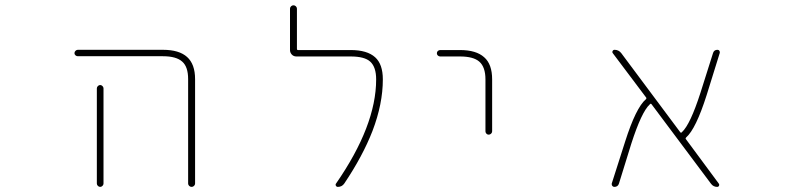

<svg xmlns="http://www.w3.org/2000/svg" viewBox="-20 -733 3040 729"><path d="M694.3 -36.1V-432.6Q694.3 -479.5 671.9 -499Q649.4 -519.5 598.6 -519.5H275.4Q270.5 -519.5 266.6 -522.9Q262.7 -526.4 262.7 -531.2Q262.7 -536.1 266.6 -540Q270.5 -543.9 275.4 -543.9H598.6Q660.2 -543.9 690.4 -516.6Q720.7 -489.3 720.7 -432.6V-36.1Q720.7 -31.2 716.8 -27.3Q712.9 -23.4 707.5 -23.4Q702.1 -23.4 698.2 -27.3Q694.3 -31.2 694.3 -36.1ZM347.7 -36.1V-397.5Q347.7 -402.3 351.6 -406.2Q355.5 -410.2 360.4 -410.2Q365.2 -410.2 369.1 -406.2Q373 -402.3 373 -397.5V-36.1Q373 -31.2 369.1 -27.3Q365.2 -23.4 360.4 -23.4Q355.5 -23.4 351.6 -27.3Q347.7 -31.2 347.7 -36.1Z M1262.7 -23.4Q1257.8 -23.4 1255.4 -27.8Q1252.9 -32.2 1255.9 -36.1Q1408.2 -255.9 1408.2 -431.6Q1408.2 -478.5 1385.7 -499Q1364.3 -518.6 1311.5 -518.6H1105.5Q1094.7 -518.6 1087.9 -525.9Q1081.1 -533.2 1081.1 -543V-700.2Q1081.1 -705.1 1085 -709Q1088.9 -712.9 1094.2 -712.9Q1099.6 -712.9 1103.5 -709Q1107.4 -705.1 1107.4 -700.2V-547.9Q1107.4 -543 1111.3 -543H1311.5Q1374 -543 1404.3 -515.6Q1433.6 -489.3 1433.6 -431.6Q1433.6 -338.9 1394.5 -236.3Q1357.4 -140.6 1287.1 -36.1Q1278.3 -23.4 1262.7 -23.4Z M1823.2 -234.4V-431.6Q1823.2 -478.5 1799.8 -499Q1777.3 -518.6 1726.6 -518.6H1651.4Q1646.5 -518.6 1642.6 -522Q1638.7 -525.4 1638.7 -530.8Q1638.7 -536.1 1642.6 -539.6Q1646.5 -543 1651.4 -543H1726.6Q1788.1 -543 1818.4 -515.6Q1848.6 -489.3 1848.6 -431.6V-234.4Q1848.6 -229.5 1844.7 -225.6Q1840.8 -221.7 1835.4 -221.7Q1830.1 -221.7 1826.7 -225.6Q1823.2 -229.5 1823.2 -234.4Z M2703.1 -23.4Q2688.5 -23.4 2679.7 -35.2L2454.1 -336.9Q2451.2 -340.8 2448.2 -337.9L2447.3 -336.9Q2416 -308.6 2377 -187.5L2330.1 -36.1Q2326.2 -23.4 2312.5 -23.4Q2307.6 -23.4 2304.7 -27.3Q2302.7 -30.3 2302.7 -33.2Q2302.7 -35.2 2302.7 -36.1L2353.5 -195.3Q2394.5 -324.2 2432.6 -356.4Q2435.5 -359.4 2433.6 -362.3L2306.6 -531.2Q2303.7 -535.2 2306.2 -539.6Q2308.6 -543.9 2313.5 -543.9Q2329.1 -543.9 2338.9 -531.2L2562.5 -231.4Q2565.4 -227.5 2568.4 -230.5L2569.3 -231.4Q2600.6 -259.8 2639.6 -380.9L2687.5 -532.2Q2691.4 -543.9 2704.1 -543.9Q2709 -543.9 2711.4 -540Q2713.9 -536.1 2712.9 -532.2L2663.1 -372.1Q2622.1 -243.2 2585 -210.9Q2582 -208 2584 -205.1L2709 -36.1Q2711.9 -32.2 2710 -27.8Q2708 -23.4 2703.1 -23.4Z"/></svg>

Font: Rounded-X Mgen+ 2m thin
Style: Regular
Weight: 100
Designer: [Source Han Sans]
Ryoko NISHIZUKA  (kana & ideographs); Paul D. Hunt (Latin, Greek & Cyrillic); Wenlong ZHANG  (bopomofo
Version: Version 1.059.20150602